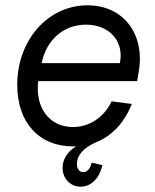

<svg xmlns="http://www.w3.org/2000/svg" viewBox="-20 -536 586 724"><path d="M255 16H267C234 36 216 65 216 97C216 137 245 168 284 168C323 168 355 137 366 87L326 77C320 100 309 113 294 113C279 113 270 101 270 82C270 50 294 22 341 1C402 -23 449 -73 477 -144L401 -154C372 -93 317 -57 255 -57C167 -57 112 -129 124 -230H497L503 -265C528 -408 445 -516 310 -516C161 -516 45 -385 45 -216C45 -74 127 16 255 16ZM432 -298H137C155 -386 220 -443 304 -443C393 -443 449 -380 432 -298Z"/></svg>

Font: Uncut Sans
Style: Italic
Weight: 400
Italic angle: -11°
Designer: Kasper Nordkvist
Foundry: UNCUT.wtf
Version: Version 1.304;Glyphs 3.2 (3246)